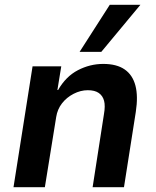

<svg xmlns="http://www.w3.org/2000/svg" viewBox="-20 -776 648 796"><path d="M36 0 115 -501H234L218 -403H221Q253 -459 303 -485Q353 -511 408 -511Q464 -511 497 -488Q530 -465 541.5 -421Q553 -377 543 -312L494 0H364L411 -303Q417 -337 411.5 -358Q406 -379 389.5 -390.5Q373 -402 344 -402Q314 -402 285 -387Q256 -372 237 -347.5Q218 -323 213 -291L166 0ZM310 -561 435 -756H562L400 -561Z"/></svg>

Font: Nunito Sans 7pt SemiCondensed
Style: Bold Italic
Weight: 700
Width: 4
Italic angle: -9°
Designer: Vernon Adams
Foundry: Vernon Adams
Version: Version 3.101;gftools[0.9.27]